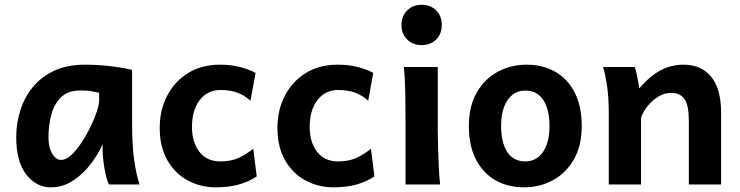

<svg xmlns="http://www.w3.org/2000/svg" viewBox="-20 -782 3138 814"><path d="M571.8 0H441.9Q435.1 -11.7 428.7 -38.8Q422.4 -65.9 418.7 -95.5Q415 -125 415 -143.1V-170.9Q397 -128.9 364.7 -86.7Q332.5 -44.4 289.6 -16.1Q246.6 12.2 195.3 12.2Q133.8 12.2 91.3 -42.2Q48.8 -96.7 48.8 -200.2Q48.8 -258.3 65.9 -313.2Q83 -368.2 118.7 -412.1Q154.3 -456.1 209.5 -481.9Q264.6 -507.8 340.3 -507.8Q393.6 -507.8 446 -501.7Q498.5 -495.6 540 -485.8V-258.8Q540 -166.5 548.8 -103.8Q557.6 -41 571.8 0ZM400.4 -356.4V-388.7Q390.1 -391.1 370.6 -394.8Q351.1 -398.4 319.8 -398.4Q268.6 -398.4 239.3 -370.1Q210 -341.8 197.8 -296.4Q185.5 -251 185.5 -200.2Q185.5 -157.2 201.4 -130.6Q217.3 -104 239.3 -104Q259.8 -104 282 -124.5Q304.2 -145 325.2 -176.8Q346.2 -208.5 363.3 -243.7Q380.4 -278.8 390.4 -309.3Q400.4 -339.8 400.4 -356.4Z M1063.5 -473.1 1042 -355Q1016.6 -377.9 986.3 -389.2Q956.1 -400.4 914.6 -400.4Q859.9 -400.4 826.9 -357.9Q793.9 -315.4 793.9 -244.1Q793.9 -179.7 825 -138.7Q856 -97.7 914.6 -97.7Q958.5 -97.7 990.2 -111.8Q1022 -126 1053.7 -151.4L1068.4 -34.2Q1035.2 -11.7 992.7 0.2Q950.2 12.2 895.5 12.2Q830.1 12.2 775.9 -17.1Q721.7 -46.4 689.5 -102.8Q657.2 -159.2 657.2 -239.3Q657.2 -315.4 688.7 -376.2Q720.2 -437 777.6 -472.4Q835 -507.8 912.1 -507.8Q960.4 -507.8 998.5 -497.6Q1036.6 -487.3 1063.5 -473.1Z M1562.5 -473.1 1541 -355Q1515.6 -377.9 1485.4 -389.2Q1455.1 -400.4 1413.6 -400.4Q1358.9 -400.4 1325.9 -357.9Q1293 -315.4 1293 -244.1Q1293 -179.7 1324 -138.7Q1355 -97.7 1413.6 -97.7Q1457.5 -97.7 1489.3 -111.8Q1521 -126 1552.7 -151.4L1567.4 -34.2Q1534.2 -11.7 1491.7 0.2Q1449.2 12.2 1394.5 12.2Q1329.1 12.2 1274.9 -17.1Q1220.7 -46.4 1188.5 -102.8Q1156.2 -159.2 1156.2 -239.3Q1156.2 -315.4 1187.7 -376.2Q1219.2 -437 1276.6 -472.4Q1334 -507.8 1411.1 -507.8Q1459.5 -507.8 1497.6 -497.6Q1535.6 -487.3 1562.5 -473.1Z M1691.9 -498H1835.9Q1835.9 -461.4 1835.9 -419.9Q1835.9 -378.4 1835.9 -339.6Q1835.9 -300.8 1835.9 -272Q1835.9 -243.2 1835.9 -231.9Q1835.9 -200.7 1837.2 -156Q1838.4 -111.3 1840.6 -68.8Q1842.8 -26.4 1845.7 0H1699.2Q1699.2 -35.2 1699.2 -82.5Q1699.2 -129.9 1699.2 -177Q1699.2 -224.1 1699.2 -258.8Q1699.2 -330.1 1698 -394.8Q1696.8 -459.5 1691.9 -498ZM1682.1 -676.3Q1682.1 -713.9 1706.3 -737.8Q1730.5 -761.7 1767.6 -761.7Q1805.2 -761.7 1829.1 -737.8Q1853 -713.9 1853 -676.3Q1853 -638.2 1829.1 -614.5Q1805.2 -590.8 1767.6 -590.8Q1730.5 -590.8 1706.3 -614.5Q1682.1 -638.2 1682.1 -676.3Z M1967.8 -247.6Q1967.8 -331.5 2001.2 -389.6Q2034.7 -447.8 2090.3 -477.8Q2146 -507.8 2211.9 -507.8Q2281.2 -507.8 2334 -477.8Q2386.7 -447.8 2416.5 -389.6Q2446.3 -331.5 2446.3 -247.6Q2446.3 -163.6 2412.8 -105.7Q2379.4 -47.9 2323.7 -17.8Q2268.1 12.2 2202.1 12.2Q2133.3 12.2 2080.6 -17.8Q2027.8 -47.9 1997.8 -105.7Q1967.8 -163.6 1967.8 -247.6ZM2104.5 -247.6Q2104.5 -177.7 2130.6 -137.7Q2156.7 -97.7 2207 -97.7Q2254.4 -97.7 2282 -137.7Q2309.6 -177.7 2309.6 -247.6Q2309.6 -317.9 2283.4 -357.9Q2257.3 -397.9 2207 -397.9Q2159.7 -397.9 2132.1 -357.9Q2104.5 -317.9 2104.5 -247.6Z M3037.1 0H2900.4Q2900.4 0 2900.4 -21Q2900.4 -42 2900.4 -75.2Q2900.4 -108.4 2900.4 -145.5Q2900.4 -182.6 2900.4 -215.6Q2900.4 -248.5 2900.4 -268.6Q2900.4 -335.9 2882.1 -362.1Q2863.8 -388.2 2824.7 -388.2Q2796.9 -388.2 2771 -372.3Q2745.1 -356.4 2725.8 -332.5Q2706.5 -308.6 2697.8 -283.2V0H2561Q2561 0 2561 -21.7Q2561 -43.5 2561 -78.1Q2561 -112.8 2561 -153.6Q2561 -194.3 2561 -233.2Q2561 -272 2561 -300.3Q2561 -372.1 2553 -422.4Q2544.9 -472.7 2536.6 -498H2670.9Q2674.8 -488.3 2678.5 -471.2Q2682.1 -454.1 2685.5 -436.5Q2689 -418.9 2690.4 -407.7Q2736.8 -460.9 2781.7 -484.4Q2826.7 -507.8 2878.4 -507.8Q2952.6 -507.8 2994.9 -456.8Q3037.1 -405.8 3037.1 -305.2Q3037.1 -280.8 3037.1 -242.9Q3037.1 -205.1 3037.1 -163.1Q3037.1 -121.1 3037.1 -84Q3037.1 -46.9 3037.1 -23.4Q3037.1 0 3037.1 0Z"/></svg>

Font: Andika
Style: Bold
Weight: 700
Designer: Victor Gaultney, Annie Olsen, Julie Remington, Don Collingsworth, Eric Hays, Becca Hirsbrunner
Foundry: SIL International
Version: Version 6.101